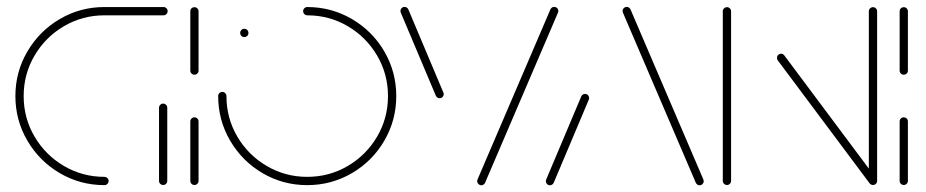

<svg xmlns="http://www.w3.org/2000/svg" viewBox="-20 -539 2696 559"><path d="M296.3 -12.2Q296.3 -7.4 292.8 -3.7Q289.3 0 284.1 0Q213.7 0 154.3 -34.8Q94.8 -69.6 59.8 -129.3Q24.8 -188.9 24.8 -259.3Q24.8 -329.6 59.8 -389.3Q94.8 -448.9 154.3 -483.7Q213.7 -518.5 284.1 -518.5H456.3Q461.1 -518.5 464.6 -515Q468.1 -511.5 468.1 -506.7Q468.1 -501.5 464.6 -498Q461.1 -494.4 456.3 -494.4H284.1Q220.4 -494.4 166.3 -462.8Q112.2 -431.1 80.6 -377.2Q48.9 -323.3 48.9 -259.3Q48.9 -195.2 80.6 -141.3Q112.2 -87.4 166.3 -55.7Q220.4 -24.1 284.1 -24.1Q288.9 -24.1 292.6 -20.6Q296.3 -17 296.3 -12.2ZM455.2 -0.4Q450 -0.4 446.5 -3.9Q443 -7.4 443 -12.2V-225.2Q443 -230.4 446.7 -233.9Q450.4 -237.4 455.2 -237.4Q460 -237.4 463.5 -233.7Q467 -230 467 -225.2V-12.2Q467 -7.4 463.5 -3.9Q460 -0.4 455.2 -0.4Z M545.9 -0.4Q541.1 -0.4 537.6 -3.9Q534.1 -7.4 534.1 -12.2V-185.2Q534.1 -190.4 537.6 -193.9Q541.1 -197.4 545.9 -197.4Q551.1 -197.4 554.6 -193.9Q558.1 -190.4 558.1 -185.2V-12.2Q558.1 -7.4 554.6 -3.9Q551.1 -0.4 545.9 -0.4ZM545.9 -321.5Q541.1 -321.5 537.6 -325Q534.1 -328.5 534.1 -333.3V-506.3Q534.1 -511.5 537.6 -514.8Q541.1 -518.1 545.9 -518.1Q551.1 -518.1 554.6 -514.6Q558.1 -511.1 558.1 -506.3V-333.3Q558.1 -328.5 554.6 -325Q551.1 -321.5 545.9 -321.5Z M679.3 -443Q679.3 -448.1 682.8 -451.7Q686.3 -455.2 691.1 -455.2Q696.3 -455.2 699.8 -451.7Q703.3 -448.1 703.3 -443Q703.3 -437.8 699.8 -434.4Q696.3 -431.1 691.1 -431.1Q686.3 -431.1 682.8 -434.6Q679.3 -438.1 679.3 -443ZM862.6 -506.7Q862.6 -511.5 866.1 -515Q869.6 -518.5 874.4 -518.5Q944.8 -518.5 1004.4 -483.7Q1064.1 -448.9 1098.9 -389.3Q1133.7 -329.6 1133.7 -259.3Q1133.7 -188.9 1098.9 -129.3Q1064.1 -69.6 1004.4 -34.8Q944.8 0 874.4 0Q804.1 0 744.6 -34.8Q685.2 -69.6 650.2 -129.3Q615.2 -188.9 615.2 -259.3Q615.2 -264.4 618.9 -268Q622.6 -271.5 627.4 -271.5Q632.2 -271.5 635.7 -267.8Q639.3 -264.1 639.3 -259.3Q639.3 -195.2 670.9 -141.3Q702.6 -87.4 756.7 -55.7Q810.7 -24.1 874.4 -24.1Q938.5 -24.1 992.4 -55.7Q1046.3 -87.4 1078 -141.3Q1109.6 -195.2 1109.6 -259.3Q1109.6 -323.3 1078 -377.2Q1046.3 -431.1 992.4 -462.8Q938.5 -494.4 874.4 -494.4Q869.6 -494.4 866.1 -498Q862.6 -501.5 862.6 -506.7Z M1271.9 -265.2Q1271.9 -260 1268.3 -256.5Q1264.8 -253 1260 -253Q1256.3 -253 1253.3 -255Q1250.4 -257 1248.9 -260.4L1147 -501.9Q1145.9 -504.1 1145.9 -506.7Q1145.9 -511.9 1149.4 -515.4Q1153 -518.9 1157.8 -518.9Q1161.5 -518.9 1164.4 -516.9Q1167.4 -514.8 1168.9 -511.5L1270.7 -270Q1271.9 -267.8 1271.9 -265.2ZM1381.5 0.4Q1376.7 0.4 1373 -3.3Q1369.3 -7 1369.3 -11.9Q1369.3 -14.4 1370.4 -16.7L1582.6 -511.9Q1584.1 -514.8 1586.9 -516.9Q1589.6 -518.9 1593.3 -518.9Q1598.5 -518.9 1602 -515.4Q1605.6 -511.9 1605.6 -506.7Q1605.6 -504.1 1604.4 -501.9L1392.2 -6.7Q1390.7 -3.7 1388 -1.7Q1385.2 0.4 1381.5 0.4Z M1581.1 0.4Q1576.3 0.4 1572.8 -3.1Q1569.3 -6.7 1569.3 -11.9Q1569.3 -14.4 1570.4 -16.7L1672.2 -258.1Q1673.7 -261.5 1676.7 -263.5Q1679.6 -265.6 1683.3 -265.6Q1688.1 -265.6 1691.7 -262Q1695.2 -258.5 1695.2 -253.3Q1695.2 -250.7 1694.1 -248.5L1592.2 -7Q1590.7 -3.7 1587.8 -1.7Q1584.8 0.4 1581.1 0.4ZM2028.9 -11.9Q2028.9 -7 2025.4 -3.3Q2021.9 0.4 2016.7 0.4Q2013 0.4 2010.2 -1.7Q2007.4 -3.7 2005.9 -6.7L1796.3 -495.9Q1792.6 -504.1 1792.6 -506.7Q1792.6 -511.9 1796.3 -515.4Q1800 -518.9 1804.8 -518.9Q1808.5 -518.9 1811.3 -516.9Q1814.1 -514.8 1815.6 -511.9L2025.2 -22.6Q2028.9 -14.4 2028.9 -11.9Z M2096.7 -0.4Q2091.5 -0.4 2088 -3.9Q2084.4 -7.4 2084.4 -12.2V-506.3Q2084.4 -511.1 2088 -514.6Q2091.5 -518.1 2096.7 -518.1Q2101.5 -518.1 2105 -514.6Q2108.5 -511.1 2108.5 -506.3V-12.2Q2108.5 -7.4 2105 -3.9Q2101.5 -0.4 2096.7 -0.4ZM2242.2 -370.4Q2242.2 -375.6 2245.7 -379.1Q2249.3 -382.6 2254.1 -382.6Q2260 -382.6 2263.7 -377.4L2531.1 -19.3L2511.9 -5.2L2244.4 -363.3Q2242.2 -366.3 2242.2 -370.4ZM2521.9 -0.4Q2516.7 -0.4 2513.1 -3.9Q2509.6 -7.4 2509.6 -12.2V-506.3Q2509.6 -511.1 2513.1 -514.6Q2516.7 -518.1 2521.9 -518.1Q2526.7 -518.1 2530.2 -514.6Q2533.7 -511.1 2533.7 -506.3V-12.2Q2533.7 -7.4 2530.2 -3.9Q2526.7 -0.4 2521.9 -0.4Z M2611.1 -0.4Q2606.3 -0.4 2602.8 -3.9Q2599.3 -7.4 2599.3 -12.2V-185.2Q2599.3 -190.4 2602.8 -193.9Q2606.3 -197.4 2611.1 -197.4Q2616.3 -197.4 2619.8 -193.9Q2623.3 -190.4 2623.3 -185.2V-12.2Q2623.3 -7.4 2619.8 -3.9Q2616.3 -0.4 2611.1 -0.4ZM2611.1 -321.5Q2606.3 -321.5 2602.8 -325Q2599.3 -328.5 2599.3 -333.3V-506.3Q2599.3 -511.5 2602.8 -514.8Q2606.3 -518.1 2611.1 -518.1Q2616.3 -518.1 2619.8 -514.6Q2623.3 -511.1 2623.3 -506.3V-333.3Q2623.3 -328.5 2619.8 -325Q2616.3 -321.5 2611.1 -321.5Z"/></svg>

Font: 26F Galaxy Sans Thin
Style: Regular
Weight: 100
Designer: C₂₉H₂₅N₃O₅
Version: Version 1.100